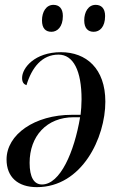

<svg xmlns="http://www.w3.org/2000/svg" viewBox="-20 -761 490 791"><path d="M366 -630C391 -630 413 -650 413 -695C413 -727 397 -741 374 -741C344 -741 327 -712 327 -677C327 -644 343 -630 366 -630ZM192 -630C216 -630 239 -650 239 -695C239 -727 223 -741 200 -741C170 -741 153 -712 153 -677C153 -644 168 -630 192 -630ZM231 -546C123 -546 71 -481 71 -440C71 -422 78 -414 89 -410C111 -483 153 -536 221 -536C282 -536 316 -470 316 -352C316 -332 314 -303 312 -288H276C123 -288 7 -207 7 -104C7 -32 53 10 132 10C318 10 414 -194 414 -342C414 -479 335 -546 231 -546ZM284 -278H310C286 -135 228 -1 153 -1C120 -1 102 -31 102 -90C102 -200 172 -278 284 -278Z"/></svg>

Font: Noto Serif Display SemiCondensed
Style: Italic
Weight: 400
Width: 4
Italic angle: -12°
Designer: Monotype Design Team
Foundry: Monotype Imaging Inc.
Version: Version 2.009